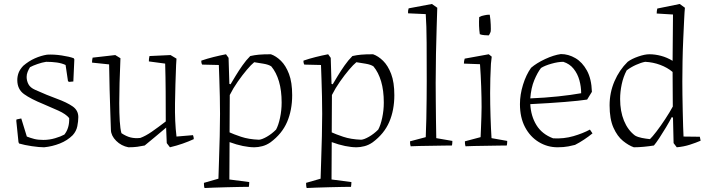

<svg xmlns="http://www.w3.org/2000/svg" viewBox="-20 -732 3578 966"><path d="M202 9Q178 9 140.5 3.5Q103 -2 76 -10L73 -17L62 -124L63 -131L87 -136L115 -45Q133 -38 152 -33Q171 -28 198 -28Q228 -28 257 -36.5Q286 -45 304 -55Q330 -88 328 -138Q312 -158 273.5 -175.5Q235 -193 199 -208Q135 -234 101 -258.5Q67 -283 67 -329Q67 -348 73.5 -365.5Q80 -383 97 -401Q125 -425 155.5 -438.5Q186 -452 217 -457Q251 -459 290.5 -453Q330 -447 351 -439L354 -433L349 -322L327 -320L322 -324L310 -405Q291 -414 266 -417.5Q241 -421 212 -421Q192 -418 169 -410Q146 -402 131 -394Q124 -383 119 -370.5Q114 -358 114 -345Q114 -326 123 -308.5Q132 -291 157 -280Q217 -253 266.5 -235Q316 -217 345 -197Q374 -177 374 -143Q374 -122 369 -97Q364 -72 346 -52Q319 -25 281 -10Q243 5 202 9Z M626 9Q590 2 564.5 -23.5Q539 -49 538 -78Q537 -113 535 -166Q533 -219 531.5 -281.5Q530 -344 529 -408L443 -417Q443 -430 446 -442L560 -455L586 -439L585 -411Q583 -366 581.5 -314.5Q580 -263 580 -213Q580 -163 582.5 -123Q585 -83 591 -62Q615 -46 637 -40.5Q659 -35 686 -38Q713 -48 744 -69.5Q775 -91 814 -121Q814 -197 813.5 -272Q813 -347 811 -412L729 -423Q729 -429 729.5 -435.5Q730 -442 732 -450L838 -455L868 -437L866 -405Q862 -306 860.5 -212.5Q859 -119 868 -45L951 -52Q955 -42 955 -32Q929 -20 899 -9.5Q869 1 835 9L819 -12L816 -84V-90Q786 -65 760 -43Q734 -21 708 0Q689 4 670.5 6.5Q652 9 626 9Z M1009 214Q1007 208 1006.5 201.5Q1006 195 1006 188L1079 167Q1080 129 1082 71.5Q1084 14 1085.5 -47.5Q1087 -109 1087 -159Q1087 -200 1086 -246Q1085 -292 1083.5 -334Q1082 -376 1081 -405L997 -407Q992 -416 993 -427Q1022 -437 1054 -445Q1086 -453 1117 -459L1130 -441L1134 -310L1140 -308Q1150 -325 1165.5 -350.5Q1181 -376 1199.5 -402.5Q1218 -429 1239 -450Q1261 -455 1283 -457Q1305 -459 1343 -459Q1369 -450 1393.5 -426Q1418 -402 1434 -360Q1450 -318 1450 -253Q1450 -178 1424.5 -118.5Q1399 -59 1341 -16Q1321 -2 1299.5 3.5Q1278 9 1260 9Q1234 9 1202 2.5Q1170 -4 1135 -17L1134 171L1234 184Q1234 189 1233.5 195.5Q1233 202 1232 208Q1219 208 1188.5 208.5Q1158 209 1122 210Q1086 211 1055 212Q1024 213 1009 214ZM1283 -29Q1298 -30 1322.5 -44Q1347 -58 1369 -80Q1381 -102 1389 -139.5Q1397 -177 1397 -216Q1397 -277 1383.5 -322.5Q1370 -368 1345 -398Q1332 -407 1305.5 -411.5Q1279 -416 1259 -419Q1244 -407 1222 -381Q1200 -355 1176.5 -321.5Q1153 -288 1136 -254L1135 -66Q1154 -57 1192.5 -44Q1231 -31 1283 -29Z M1523 214Q1521 208 1520.5 201.5Q1520 195 1520 188L1593 167Q1594 129 1596 71.5Q1598 14 1599.5 -47.5Q1601 -109 1601 -159Q1601 -200 1600 -246Q1599 -292 1597.5 -334Q1596 -376 1595 -405L1511 -407Q1506 -416 1507 -427Q1536 -437 1568 -445Q1600 -453 1631 -459L1644 -441L1648 -310L1654 -308Q1664 -325 1679.5 -350.5Q1695 -376 1713.5 -402.5Q1732 -429 1753 -450Q1775 -455 1797 -457Q1819 -459 1857 -459Q1883 -450 1907.5 -426Q1932 -402 1948 -360Q1964 -318 1964 -253Q1964 -178 1938.5 -118.5Q1913 -59 1855 -16Q1835 -2 1813.5 3.5Q1792 9 1774 9Q1748 9 1716 2.5Q1684 -4 1649 -17L1648 171L1748 184Q1748 189 1747.5 195.5Q1747 202 1746 208Q1733 208 1702.5 208.5Q1672 209 1636 210Q1600 211 1569 212Q1538 213 1523 214ZM1797 -29Q1812 -30 1836.5 -44Q1861 -58 1883 -80Q1895 -102 1903 -139.5Q1911 -177 1911 -216Q1911 -277 1897.5 -322.5Q1884 -368 1859 -398Q1846 -407 1819.5 -411.5Q1793 -416 1773 -419Q1758 -407 1736 -381Q1714 -355 1690.5 -321.5Q1667 -288 1650 -254L1649 -66Q1668 -57 1706.5 -44Q1745 -31 1797 -29Z M2046 4Q2044 -2 2043.5 -8Q2043 -14 2043 -21L2122 -42Q2124 -83 2125 -134.5Q2126 -186 2126.5 -236.5Q2127 -287 2127 -323Q2127 -429 2126.5 -517Q2126 -605 2122 -661L2033 -665Q2032 -679 2036 -690L2153 -712L2180 -693Q2179 -658 2177 -596.5Q2175 -535 2173.5 -460.5Q2172 -386 2172 -315Q2172 -277 2172.5 -227.5Q2173 -178 2173.5 -128Q2174 -78 2175 -37L2256 -23Q2256 -18 2255.5 -11.5Q2255 -5 2254 0Q2240 0 2212 0.5Q2184 1 2151 1.5Q2118 2 2089.5 2.5Q2061 3 2046 4Z M2322 4Q2320 -2 2319.5 -8Q2319 -14 2319 -21L2398 -42Q2399 -61 2400 -88.5Q2401 -116 2402 -144.5Q2403 -173 2403 -193Q2403 -239 2401 -296.5Q2399 -354 2395 -409L2314 -412Q2314 -425 2318 -437L2439 -459L2454 -447L2450 -411Q2448 -377 2447 -337.5Q2446 -298 2446 -264Q2446 -207 2448 -145Q2450 -83 2453 -37L2532 -23Q2532 -18 2531.5 -11.5Q2531 -5 2530 0Q2517 0 2489 0.5Q2461 1 2428 1.5Q2395 2 2366 2.5Q2337 3 2322 4ZM2394 -560Q2388 -601 2391 -646Q2403 -653 2417 -655Q2424 -657 2430.5 -657.5Q2437 -658 2444 -658Q2448 -635 2449 -608Q2450 -581 2449 -575Q2449 -572 2444.5 -563Q2440 -554 2439 -554Q2433 -554 2418 -555Q2403 -556 2394 -560Z M2785 9Q2734 9 2690.5 -17.5Q2647 -44 2621.5 -92.5Q2596 -141 2596 -208Q2596 -256 2611.5 -306Q2627 -356 2652 -391Q2680 -415 2723 -435Q2766 -455 2802 -460Q2840 -460 2875 -439.5Q2910 -419 2933 -377Q2956 -335 2958 -270L2934 -231Q2895 -225 2821 -219Q2747 -213 2648 -208Q2651 -148 2679 -102.5Q2707 -57 2763 -36Q2817 -33 2865 -47Q2913 -61 2948 -80L2961 -61Q2943 -46 2919 -30Q2895 -14 2873 -3Q2863 0 2839.5 4.5Q2816 9 2785 9ZM2648 -237Q2722 -240 2788 -247Q2854 -254 2904 -263Q2904 -296 2895 -328.5Q2886 -361 2866 -386Q2846 -411 2814 -421Q2788 -421 2754.5 -411.5Q2721 -402 2702 -390Q2684 -367 2668 -328.5Q2652 -290 2648 -237Z M3169 9Q3143 0 3114.5 -23Q3086 -46 3066.5 -89.5Q3047 -133 3047 -202Q3047 -266 3071.5 -323Q3096 -380 3138 -421Q3158 -436 3191 -447.5Q3224 -459 3247 -459Q3276 -459 3306 -451Q3336 -443 3364 -426L3366 -659L3284 -664Q3284 -677 3287 -689L3400 -712L3426 -693Q3424 -674 3422 -631Q3420 -588 3417.5 -533.5Q3415 -479 3414 -423Q3413 -367 3413 -322Q3413 -295 3413.5 -255Q3414 -215 3415 -172.5Q3416 -130 3417 -95.5Q3418 -61 3419 -45L3501 -44L3505 -24Q3482 -14 3451 -4Q3420 6 3385 9L3369 -12L3366 -140L3360 -143Q3348 -120 3331 -91.5Q3314 -63 3297.5 -38Q3281 -13 3270 0Q3246 4 3219 6.5Q3192 9 3169 9ZM3250 -32Q3261 -42 3282.5 -70Q3304 -98 3327 -133Q3350 -168 3365 -196L3364 -370Q3338 -392 3302 -405.5Q3266 -419 3226 -421Q3205 -417 3179.5 -405.5Q3154 -394 3133 -378Q3116 -346 3108 -308Q3100 -270 3100 -234Q3100 -172 3119.5 -124.5Q3139 -77 3175 -50Q3189 -42 3209.5 -38Q3230 -34 3250 -32Z"/></svg>

Font: Labrada Light
Style: Regular
Weight: 300
Designer: Mercedes Jáuregui
Foundry: Omnibus-Type Team
Version: Version 1.000; ttfautohint (v1.8.4.7-5d5b)